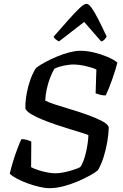

<svg xmlns="http://www.w3.org/2000/svg" viewBox="-20 -986 647 1006"><path d="M239 0Q217 0 186.5 -7Q156 -14 125.5 -25Q95 -36 69.5 -49.5Q44 -63 31 -76Q37 -102 47.5 -137Q58 -172 70.5 -205Q83 -238 92 -257Q107 -257 121 -253Q135 -249 144 -244L143 -110Q158 -102 181 -94.5Q204 -87 228 -82.5Q252 -78 270 -78Q290 -78 314.5 -83Q339 -88 362.5 -95.5Q386 -103 400 -110Q410 -123 418 -145Q426 -167 431.5 -192Q437 -217 440 -240Q443 -263 443 -278Q433 -283 406.5 -291Q380 -299 344 -310Q308 -321 270 -334Q232 -347 198 -361Q164 -375 141 -389.5Q118 -404 113 -417Q112 -442 116 -472Q120 -502 128 -532.5Q136 -563 147 -589Q158 -615 170 -631Q190 -646 219 -661.5Q248 -677 280.5 -690.5Q313 -704 344.5 -712Q376 -720 400 -720Q435 -720 472.5 -711Q510 -702 543 -688Q576 -674 595 -658Q591 -641 583.5 -617Q576 -593 567 -567.5Q558 -542 549 -520Q540 -498 534 -486Q516 -486 502.5 -490Q489 -494 481 -497L485 -622Q460 -633 426.5 -640.5Q393 -648 361 -648Q351 -648 334 -645.5Q317 -643 299 -638.5Q281 -634 265 -626Q253 -606 242 -577Q231 -548 224.5 -517Q218 -486 217 -459Q231 -451 267 -439Q303 -427 349 -413.5Q395 -400 439 -384Q483 -368 514 -352Q545 -336 550 -319Q549 -283 542 -242.5Q535 -202 523 -163.5Q511 -125 493 -94Q479 -82 451 -66.5Q423 -51 387 -35.5Q351 -20 312.5 -10Q274 0 239 0ZM289 -769Q279 -774 271 -780.5Q263 -787 261 -794Q305 -844 339 -882.5Q373 -921 397 -943.5Q421 -966 433 -966Q445 -966 460.5 -944Q476 -922 496 -883Q516 -844 539 -794Q534 -787 528 -779.5Q522 -772 510 -769L421 -871Z"/></svg>

Font: Texturina Medium 12pt Medium
Style: Italic
Weight: 500
Italic angle: -11°
Version: Version 1.002